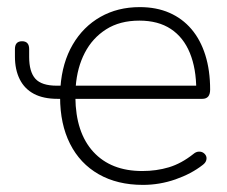

<svg xmlns="http://www.w3.org/2000/svg" viewBox="-20 -512 639 540"><path d="M382 8Q310 8 257.5 -22Q205 -52 177 -107.5Q149 -163 149 -239L155 -234H142Q102 -234 75.5 -248Q49 -262 35.5 -289Q22 -316 22 -353Q22 -360 22 -365Q22 -370 22 -374Q22 -385 27 -390.5Q32 -396 42 -396Q52 -396 57 -390.5Q62 -385 62 -374Q62 -369 62 -364Q62 -359 62 -352Q62 -310 79.5 -290.5Q97 -271 140 -271H157L150 -267Q155 -336 184.5 -386.5Q214 -437 262.5 -464.5Q311 -492 373 -492Q420 -492 456.5 -476Q493 -460 518.5 -430Q544 -400 557.5 -357Q571 -314 571 -260Q571 -247 565.5 -240.5Q560 -234 549 -234H187L192 -238Q193 -139 242.5 -85Q292 -31 380 -31Q420 -31 455 -41.5Q490 -52 524 -79Q531 -85 538.5 -85.5Q546 -86 551.5 -82.5Q557 -79 559.5 -73.5Q562 -68 560 -61Q558 -54 550 -48Q518 -23 473.5 -7.5Q429 8 382 8ZM532 -259Q532 -319 514 -363Q496 -407 460.5 -430.5Q425 -454 372 -454Q317 -454 278.5 -429.5Q240 -405 218.5 -363.5Q197 -322 193 -269L186 -271H549Z"/></svg>

Font: Nunito ExtraLight
Style: Regular
Weight: 200
Designer: Vernon Adams
Foundry: Vernon Adams
Version: Version 3.602